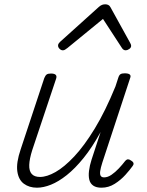

<svg xmlns="http://www.w3.org/2000/svg" viewBox="-20 -857 686 893"><path d="M152 16Q116 16 91 -2.5Q66 -21 60.5 -60.5Q55 -100 76 -162L186 -494Q191 -506 197 -510.5Q203 -515 217 -515Q233 -515 239 -509Q245 -503 241 -491L130 -159Q117 -118 116 -90Q115 -62 127.5 -48Q140 -34 166 -34Q198 -34 238.5 -57Q279 -80 325.5 -129.5Q372 -179 421 -259.5Q470 -340 517 -455L530 -495Q534 -508 540.5 -512Q547 -516 560 -516Q577 -516 583.5 -510.5Q590 -505 585 -493L456 -101Q448 -76 446 -61Q444 -46 448.5 -39Q453 -32 464 -32Q481 -32 498.5 -44Q516 -56 532.5 -73.5Q549 -91 562 -108Q569 -116 575.5 -116Q582 -116 590 -110Q600 -104 601 -97.5Q602 -91 597 -85Q585 -68 563.5 -44Q542 -20 513.5 -2Q485 16 452 16Q428 16 414 6.5Q400 -3 395.5 -20.5Q391 -38 394 -62.5Q397 -87 406 -115L448 -243Q409 -172 369 -122.5Q329 -73 290.5 -42.5Q252 -12 217 2Q182 16 152 16ZM272 -623Q264 -623 257 -630Q250 -637 250 -645Q250 -650 252.5 -654Q255 -658 259 -662L440 -825Q448 -832 455 -834.5Q462 -837 470 -837Q477 -837 483.5 -834Q490 -831 494 -823L584 -660Q587 -655 588.5 -651Q590 -647 590 -644Q590 -635 581 -629Q572 -623 565 -623Q559 -623 554.5 -626Q550 -629 547 -634L459 -769L294 -634Q287 -629 282.5 -626Q278 -623 272 -623Z"/></svg>

Font: Playwrite US Trad ExtraLight
Style: Regular
Weight: 250
Designer: Veronika Burian, José Scaglione
Foundry: TypeTogether
Version: Version 1.003